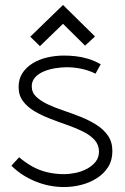

<svg xmlns="http://www.w3.org/2000/svg" viewBox="-20 -736 503 774"><path d="M363 -589 234 -716 102 -588 141 -550 234 -640 323 -552ZM365 -439 386 -477Q359 -492 333.5 -499.5Q308 -507 284 -509.5Q260 -512 238 -512Q204 -512 171 -504.5Q138 -497 112 -481Q86 -465 70.5 -441.5Q55 -418 55 -385Q55 -352 72.5 -328.5Q90 -305 118.5 -288Q147 -271 182 -257.5Q217 -244 251.5 -232Q286 -220 315 -205.5Q344 -191 361.5 -171.5Q379 -152 379 -125Q379 -101 365.5 -84Q352 -67 330.5 -55.5Q309 -44 284.5 -39Q260 -34 238 -34Q203 -34 171 -41.5Q139 -49 111 -64.5Q83 -80 57 -102L26 -68Q66 -28 122 -5Q178 18 238 18Q274 18 308.5 9Q343 0 371 -18Q399 -36 416 -63Q433 -90 433 -127Q433 -164 415 -189.5Q397 -215 368.5 -233Q340 -251 305 -265Q270 -279 235.5 -290.5Q201 -302 172.5 -315.5Q144 -329 126 -346Q108 -363 108 -388Q108 -409 121.5 -424Q135 -439 156.5 -448Q178 -457 203 -461Q228 -465 250 -465Q269 -465 290 -462Q311 -459 330.5 -453Q350 -447 365 -439Z"/></svg>

Font: AdventPro_ExpandedRegular
Style: ExpandedRegular
Weight: 400
Width: 7
Designer: VivaRado, Andreas Kalpakidis
Foundry: VivaRado, Andreas Kalpakidis
Version: Version 3.000